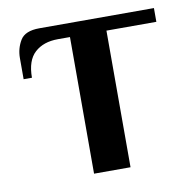

<svg xmlns="http://www.w3.org/2000/svg" viewBox="-60 -530 591 591"><g transform="rotate(-10 235.0 -235.0)"><path d="M188 0V-427H150Q105 -427 78 -402.5Q51 -378 51 -324H25V-390Q25 -420 40 -445Q55 -470 100 -470H458V-427H302V0Z"/></g></svg>

Font: El Messiri SemiBold
Style: Regular
Weight: 600
Designer: Mohamed Gaber
Foundry: Kief Type Foundry
Version: Version 2.020; ttfautohint (v1.8.3)